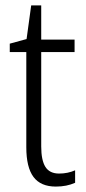

<svg xmlns="http://www.w3.org/2000/svg" viewBox="-20 -678 317 708"><path d="M257 -50V-4Q226 10 186 10Q130 10 103.5 -25.5Q77 -61 77 -135V-486H16V-517L78 -534L95 -658H132V-532H255V-486H132V-138Q132 -87 147.5 -62.5Q163 -38 198 -38Q230 -38 257 -50Z"/></svg>

Font: Noto Sans Display Light Narrow
Style: Regular
Weight: 300
Width: 4
Designer: Monotype Design team
Foundry: Monotype Imaging Inc.
Version: Version 1.000